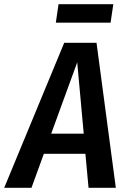

<svg xmlns="http://www.w3.org/2000/svg" viewBox="-60 -895 607 915"><path d="M347 -162H149L90 0H-40L246 -691H400L492 0H362ZM339 -258 308 -598 184 -258ZM206 -787 219 -875H480L467 -787Z"/></svg>

Font: Fira Sans Condensed Medium
Style: Italic
Weight: 500
Width: 3
Italic angle: -8°
Designer: bBox Type GmbH & Carrois Corporate GbR & Edenspiekermann AG
Foundry: bBox Type GmbH & Carrois Corporate GbR & Edenspiekermann AG
Version: Version 4.301